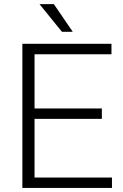

<svg xmlns="http://www.w3.org/2000/svg" viewBox="-20 -927 609 947"><path d="M532.2 -51.3V0H90.3V-710.9H529.8V-659.2H150.4V-392.1H482.4V-340.8H150.4V-51.3ZM245.6 -906.7 338.9 -770H285.6L174.8 -906.7Z"/></svg>

Font: Vazirmatn RD UI FD ExtraLight
Style: Regular
Weight: 200
Designer: Saber Rastikerdar
Foundry: Saber Rastikerdar
Version: Version 33.003